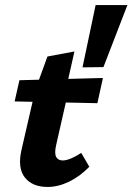

<svg xmlns="http://www.w3.org/2000/svg" viewBox="-20 -731 525 761"><path d="M169 10Q108 10 78.5 -27.5Q49 -65 65 -136L120 -375L168 -507L275 -527L242 -380L250 -365L203 -158Q195 -124 202.5 -109.5Q210 -95 229 -95Q242 -95 261.5 -103Q281 -111 302 -125L334 -70Q296 -31 253 -10.5Q210 10 169 10ZM38 -329 57 -413 388 -422 366 -322ZM390 -465 307 -464 359 -711H485Z"/></svg>

Font: Ysabeau ExtraBold
Style: Italic
Weight: 800
Italic angle: -12°
Designer: Christian Thalmann (Catharsis Fonts)
Version: Version 2.002